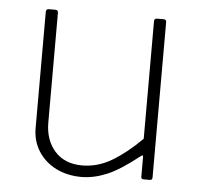

<svg xmlns="http://www.w3.org/2000/svg" viewBox="-44 -576 659 631"><g transform="rotate(5 285.5 -260.0)"><path d="M246 -28Q297 -28 344 -56Q391 -84 440 -133V-521Q440 -530 449 -530H471Q480 -530 480 -521V-9Q480 0 472 0H451Q443 0 443 -8V-72Q443 -77 441.5 -78Q440 -79 435 -75Q372 -25 329 -7.5Q286 10 247 10Q200 10 163 -8.5Q126 -27 104.5 -60.5Q83 -94 83 -137V-520Q83 -530 92 -530H114Q123 -530 123 -521V-159Q123 -101 155.5 -64.5Q188 -28 246 -28Z"/></g></svg>

Font: Libre Franklin Thin Thin
Style: Regular
Weight: 250
Version: Version 3.000